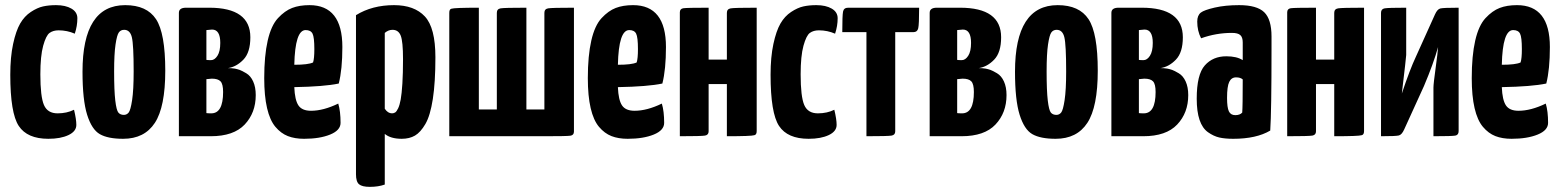

<svg xmlns="http://www.w3.org/2000/svg" viewBox="-20 -530 6070 747"><path d="M281 -459Q281 -429 271 -399Q241 -412 208 -412Q187 -412 173 -402Q159 -392 148 -352Q137 -312 137 -241Q137 -154 151 -121.5Q165 -89 204 -89Q240 -89 268 -103Q277 -66 277 -44Q277 -19 246.5 -4.5Q216 10 168 10Q86 10 53 -40Q20 -90 20 -239Q20 -308 31 -359Q42 -410 58.5 -438.5Q75 -467 100 -483.5Q125 -500 147.5 -505Q170 -510 198 -510Q235 -510 258 -496.5Q281 -483 281 -459Z M301 -251Q301 -510 467 -510Q551 -510 587 -455.5Q623 -401 623 -255Q623 -114 582.5 -52Q542 10 459 10Q400 10 368.5 -8Q337 -26 319 -83.5Q301 -141 301 -251ZM424 -252Q424 -177 428.5 -139Q433 -101 440.5 -92Q448 -83 462 -83Q473 -83 480.5 -92Q488 -101 494 -140.5Q500 -180 500 -252Q500 -356 493 -385Q486 -414 463 -414Q450 -414 442.5 -404Q435 -394 429.5 -357Q424 -320 424 -252Z M676 -480Q676 -500 704 -500H794Q954 -500 954 -385Q954 -326 927 -298Q900 -270 867 -265Q882 -265 894 -263Q904 -261 912.5 -258Q921 -255 938 -245Q955 -235 965 -213Q975 -191 975 -160Q975 -91 932 -45.5Q889 0 800 0H676ZM783 -297Q787 -296 801 -296Q815 -296 826 -313Q837 -330 837 -363Q837 -415 805 -415L783 -413ZM783 -90Q788 -89 802 -89Q848 -89 848 -172Q848 -203 838 -213.5Q828 -224 804 -224L783 -222Z M1190 -99Q1238 -99 1296 -127Q1305 -97 1305 -52Q1305 -23 1264.5 -6.5Q1224 10 1163 10Q1127 10 1100 -0.5Q1073 -11 1051.5 -36.5Q1030 -62 1019 -109.5Q1008 -157 1008 -226Q1008 -313 1021.5 -372Q1035 -431 1061.5 -459.5Q1088 -488 1116.5 -499Q1145 -510 1184 -510Q1312 -510 1312 -347Q1312 -260 1298 -205Q1241 -193 1125 -191Q1127 -141 1141 -120Q1155 -99 1190 -99ZM1169 -413Q1128 -413 1125 -278Q1179 -278 1198 -287Q1203 -302 1203 -339Q1203 -385 1196 -399Q1189 -413 1169 -413Z M1365 -471Q1428 -510 1513 -510Q1592 -510 1633 -466Q1674 -422 1674 -307Q1674 -210 1664 -145Q1654 -80 1635 -47.5Q1616 -15 1594.5 -2.5Q1573 10 1543 10Q1500 10 1477 -9V188Q1452 197 1419 197Q1389 197 1377 187Q1365 177 1365 148ZM1477 -107Q1489 -89 1505 -89Q1512 -89 1517.5 -92.5Q1523 -96 1529 -108.5Q1535 -121 1539 -143Q1543 -165 1545.5 -205Q1548 -245 1548 -300Q1548 -369 1539 -391.5Q1530 -414 1507 -414Q1491 -414 1477 -402Z M2213 -20Q2213 -19 2213 -18Q2213 -4 2199 -2Q2185 0 2101 0H1728V-480Q1728 -494 1736 -496Q1748 -500 1843 -500V-104H1913V-480Q1913 -495 1927.5 -497.5Q1942 -500 2028 -500V-104H2098V-480Q2098 -495 2112.5 -497.5Q2127 -500 2213 -500Z M2449 -99Q2497 -99 2555 -127Q2564 -97 2564 -52Q2564 -23 2523.5 -6.5Q2483 10 2422 10Q2386 10 2359 -0.5Q2332 -11 2310.5 -36.5Q2289 -62 2278 -109.5Q2267 -157 2267 -226Q2267 -313 2280.5 -372Q2294 -431 2320.5 -459.5Q2347 -488 2375.5 -499Q2404 -510 2443 -510Q2571 -510 2571 -347Q2571 -260 2557 -205Q2500 -193 2384 -191Q2386 -141 2400 -120Q2414 -99 2449 -99ZM2428 -413Q2387 -413 2384 -278Q2438 -278 2457 -287Q2462 -302 2462 -339Q2462 -385 2455 -399Q2448 -413 2428 -413Z M2924 -20Q2924 -6 2915 -4Q2903 0 2808 0V-203H2737V-20V-19Q2737 -5 2723 -2.5Q2709 0 2625 0V-480Q2625 -481 2625 -482Q2625 -496 2639 -498Q2653 -500 2737 -500V-298H2808V-480Q2808 -495 2823 -497.5Q2838 -500 2924 -500Z M3239 -459Q3239 -429 3229 -399Q3199 -412 3166 -412Q3145 -412 3131 -402Q3117 -392 3106 -352Q3095 -312 3095 -241Q3095 -154 3109 -121.5Q3123 -89 3162 -89Q3198 -89 3226 -103Q3235 -66 3235 -44Q3235 -19 3204.5 -4.5Q3174 10 3126 10Q3044 10 3011 -40Q2978 -90 2978 -239Q2978 -308 2989 -359Q3000 -410 3016.5 -438.5Q3033 -467 3058 -483.5Q3083 -500 3105.5 -505Q3128 -510 3156 -510Q3193 -510 3216 -496.5Q3239 -483 3239 -459Z M3463 -405V-20V-19Q3463 -5 3449 -2.5Q3435 0 3351 0V-405H3257Q3257 -470 3260 -485Q3263 -500 3280 -500H3556Q3556 -435 3552.5 -420Q3549 -405 3534 -405Z M3597 -480Q3597 -500 3625 -500H3715Q3875 -500 3875 -385Q3875 -326 3848 -298Q3821 -270 3788 -265Q3803 -265 3815 -263Q3825 -261 3833.5 -258Q3842 -255 3859 -245Q3876 -235 3886 -213Q3896 -191 3896 -160Q3896 -91 3853 -45.5Q3810 0 3721 0H3597ZM3704 -297Q3708 -296 3722 -296Q3736 -296 3747 -313Q3758 -330 3758 -363Q3758 -415 3726 -415L3704 -413ZM3704 -90Q3709 -89 3723 -89Q3769 -89 3769 -172Q3769 -203 3759 -213.5Q3749 -224 3725 -224L3704 -222Z M3929 -251Q3929 -510 4095 -510Q4179 -510 4215 -455.5Q4251 -401 4251 -255Q4251 -114 4210.5 -52Q4170 10 4087 10Q4028 10 3996.5 -8Q3965 -26 3947 -83.5Q3929 -141 3929 -251ZM4052 -252Q4052 -177 4056.5 -139Q4061 -101 4068.5 -92Q4076 -83 4090 -83Q4101 -83 4108.5 -92Q4116 -101 4122 -140.5Q4128 -180 4128 -252Q4128 -356 4121 -385Q4114 -414 4091 -414Q4078 -414 4070.5 -404Q4063 -394 4057.5 -357Q4052 -320 4052 -252Z M4304 -480Q4304 -500 4332 -500H4422Q4582 -500 4582 -385Q4582 -326 4555 -298Q4528 -270 4495 -265Q4510 -265 4522 -263Q4532 -261 4540.5 -258Q4549 -255 4566 -245Q4583 -235 4593 -213Q4603 -191 4603 -160Q4603 -91 4560 -45.5Q4517 0 4428 0H4304ZM4411 -297Q4415 -296 4429 -296Q4443 -296 4454 -313Q4465 -330 4465 -363Q4465 -415 4433 -415L4411 -413ZM4411 -90Q4416 -89 4430 -89Q4476 -89 4476 -172Q4476 -203 4466 -213.5Q4456 -224 4432 -224L4411 -222Z M4638 -446Q4638 -470 4652 -481Q4665 -491 4706 -500.5Q4747 -510 4801 -510Q4870 -510 4898.5 -482.5Q4927 -455 4927 -388V-341Q4927 -96 4922 -22Q4868 10 4778 10Q4746 10 4724 5Q4702 0 4680 -15.5Q4658 -31 4647 -63.5Q4636 -96 4636 -146Q4636 -240 4667.5 -275.5Q4699 -311 4751 -311Q4792 -311 4815 -296V-365Q4815 -385 4805.5 -393.5Q4796 -402 4773 -402Q4711 -402 4653 -381Q4638 -410 4638 -446ZM4815 -221Q4806 -229 4789 -229Q4771 -229 4762.5 -211.5Q4754 -194 4754 -149Q4754 -112 4761 -97Q4768 -82 4786 -82Q4804 -82 4813 -92Q4815 -114 4815 -221Z M5287 -20Q5287 -6 5278 -4Q5266 0 5171 0V-203H5100V-20V-19Q5100 -5 5086 -2.5Q5072 0 4988 0V-480Q4988 -481 4988 -482Q4988 -496 5002 -498Q5016 -500 5100 -500V-298H5171V-480Q5171 -495 5186 -497.5Q5201 -500 5287 -500Z M5563 -474Q5572 -494 5583.5 -497Q5595 -500 5655 -500V-20Q5655 -5 5642.5 -2.5Q5630 0 5557 0V-189Q5557 -204 5565.5 -265.5Q5574 -327 5575 -347Q5557 -282 5520 -195L5443 -26Q5434 -6 5422.5 -3Q5411 0 5353 0V-480Q5353 -495 5367 -497.5Q5381 -500 5451 -500V-316Q5451 -309 5434 -166Q5465 -259 5489 -310Z M5888 -99Q5936 -99 5994 -127Q6003 -97 6003 -52Q6003 -23 5962.5 -6.5Q5922 10 5861 10Q5825 10 5798 -0.5Q5771 -11 5749.5 -36.5Q5728 -62 5717 -109.5Q5706 -157 5706 -226Q5706 -313 5719.5 -372Q5733 -431 5759.5 -459.5Q5786 -488 5814.5 -499Q5843 -510 5882 -510Q6010 -510 6010 -347Q6010 -260 5996 -205Q5939 -193 5823 -191Q5825 -141 5839 -120Q5853 -99 5888 -99ZM5867 -413Q5826 -413 5823 -278Q5877 -278 5896 -287Q5901 -302 5901 -339Q5901 -385 5894 -399Q5887 -413 5867 -413Z"/></svg>

Font: Yanone Kaffeesatz Bold
Style: Regular
Weight: 700
Designer: Yanone (Cyrillic: Daniel Pouzeot)
Foundry: Yanone
Version: Version 1.003;PS 001.003;hotconv 1.0.88;makeotf.lib2.5.64775